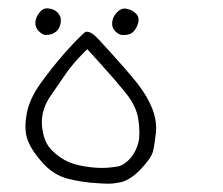

<svg xmlns="http://www.w3.org/2000/svg" viewBox="-20 -295 540 464"><path d="M274.4 -210.4Q275.9 -210.4 278.3 -210.4Q280.8 -210.4 284.2 -210.7Q287.6 -210.9 291 -211.9Q297.9 -213.9 302.2 -218.3Q310.1 -226.1 314 -239.7Q314.9 -243.7 314.9 -247.6Q314.9 -256.3 308.1 -262.7Q299.8 -271 287.1 -273.4Q284.2 -274.4 280.8 -274.4Q272 -274.4 263.2 -265.6Q251 -253.4 251 -237.3Q251 -227.1 258.5 -219.5Q266.1 -211.9 274.4 -210.4ZM126.5 -239.3Q127 -242.7 127 -244.1Q127 -245.6 127 -247.3Q127 -249 126.5 -252Q124.5 -259.3 118.7 -265.1Q111.3 -272.9 98.6 -274.4Q96.2 -274.9 93.3 -274.9Q83.5 -274.9 75.7 -265.1Q65.4 -252.4 65.4 -239.3Q65.4 -228 73.7 -219.7Q81.5 -211.9 88.9 -210.4Q107.4 -210.4 117.7 -220.7Q124.5 -227.5 126.5 -239.3ZM226.1 110.8Q213.9 110.8 201.7 109.4Q168.9 106 147.5 97.2Q125 87.9 105 67.9Q85 47.9 81.5 9.3Q81.1 4.9 81.1 0.5Q81.1 -32.7 102.5 -63.7Q124 -94.7 139.9 -117.9Q155.8 -141.1 184.6 -169.9L190.9 -176.3Q272.9 -86.4 291.3 -60.5Q309.6 -34.7 314 -8.3Q316.9 10.3 316.9 25.9Q316.9 31.7 316.2 39.8Q315.4 47.9 311.8 58.1Q308.1 68.4 302.7 77.1Q288.6 98.6 269 106.4Q247.1 110.8 226.1 110.8ZM218.3 147.9Q231.4 148.9 242.9 148.9Q254.4 148.9 271 145.5Q294.4 140.6 319.8 114.3Q345.2 87.4 349.6 71.3Q354 53.2 356.9 24.4Q357.4 19.5 357.4 14.6Q357.4 -8.3 348.1 -32.2Q336.4 -62 312.5 -92.8Q288.6 -123.5 221.2 -196.8Q202.1 -218.3 190.4 -218.3Q186 -218.3 183.1 -215.3Q164.1 -198.2 135 -165.3Q106 -132.3 77.9 -93.3Q49.8 -54.2 43.9 -16.6Q41.5 -2.4 41.5 10.3Q41.5 29.8 47.4 44.9Q57.1 69.8 83.5 99.1Q108.9 127.4 143.1 136.7Q179.2 146 218.3 147.9Z"/></svg>

Font: NaikaiFont
Style: Light
Weight: 300
Version: Version 1.89